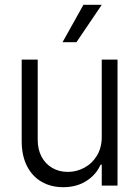

<svg xmlns="http://www.w3.org/2000/svg" viewBox="-20 -781 586 808"><path d="M408.2 -530.3H474.6V0H408.2V-87.9H403.3Q384.3 -45.4 343.3 -19.3Q302.2 6.8 246.1 6.8Q194.8 6.8 155.3 -15.9Q115.7 -38.6 93.5 -82.3Q71.3 -126 71.3 -187.5V-530.3H138.7V-192.4Q138.7 -152.3 154.8 -121.8Q170.9 -91.3 199.7 -74.5Q228.5 -57.6 265.6 -57.6Q301.8 -57.6 334.5 -75Q367.2 -92.3 387.7 -125.7Q408.2 -159.2 408.2 -205.1ZM331.1 -760.7H408.2L301.8 -603.5H243.2Z"/></svg>

Font: Pretendard Std Light
Style: Regular
Weight: 300
Designer: Base glyphs from Inter by Rasmus Andersson; Hangeul glyphs from Noto Sans CJK(Source Han Sans) by Jang Soo-young and Kan
Foundry: Kil Hyung-jin
Version: Version 1.309